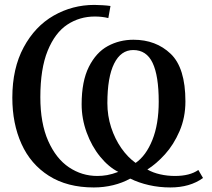

<svg xmlns="http://www.w3.org/2000/svg" viewBox="-20 -772 884 802"><path d="M828 -28.5Q773.5 11 691.5 11Q645 11 602.2 1.2Q559.5 -8.5 524 -26Q491.5 -8 452.5 1.5Q413.5 11 372 11Q261 11 184.5 -37.5Q108 -86 69.8 -170.8Q31.5 -255.5 31.5 -364Q31.5 -486.5 78.8 -574.2Q126 -662 204.2 -706.8Q282.5 -751.5 374 -751.5Q389 -751.5 408.8 -750.2Q428.5 -749 441.5 -747L432.5 -696.5Q407 -703 376 -703Q312.5 -703 261.2 -669.2Q210 -635.5 179.2 -560.2Q148.5 -485 148.5 -366Q148.5 -257.5 181.2 -183.5Q214 -109.5 268 -73.2Q322 -37 386.5 -37Q407 -37 427.2 -40.5Q447.5 -44 474 -54Q433.5 -74.5 398.2 -117.8Q363 -161 342 -218.5Q321 -276 321 -336.5Q321 -432.5 351.2 -492.8Q381.5 -553 430.2 -579.5Q479 -606 537.5 -606Q631.5 -606 693 -547.2Q754.5 -488.5 754.5 -348.5Q754.5 -281 730 -224.2Q705.5 -167.5 669.2 -127.5Q633 -87.5 595.5 -64Q619 -50.5 649 -43.8Q679 -37 710.5 -37Q773 -37 808.5 -62ZM643 -347.5Q643 -455.5 617.5 -509.2Q592 -563 536.5 -563Q485 -563 456.8 -506.5Q428.5 -450 428.5 -341Q428.5 -288.5 444.2 -240Q460 -191.5 486.8 -153.2Q513.5 -115 546.5 -91.5Q590 -121.5 616.5 -187.5Q643 -253.5 643 -347.5Z"/></svg>

Font: Merriweather 12pt
Style: Regular
Weight: 400
Designer: Eben Sorkin
Foundry: Eben Sorkin
Version: Version 2.100